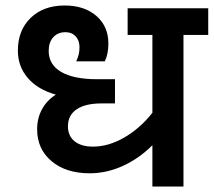

<svg xmlns="http://www.w3.org/2000/svg" viewBox="-20 -678 777 698"><path d="M398 -390V-302H349Q290 -302 258.5 -280.5Q227 -259 227 -219Q227 -184 251 -164.5Q275 -145 318 -145Q375 -145 432.5 -178.5Q490 -212 534 -268V-551H444V-648H737V-551H647V0H534V-150Q486 -102 427 -75Q368 -48 306 -48Q220 -48 167.5 -92Q115 -136 115 -208Q115 -248 132.5 -280.5Q150 -313 183 -334Q118 -352 81.5 -394Q45 -436 45 -494Q45 -568 91.5 -613Q138 -658 215 -658Q287 -658 330.5 -620Q374 -582 374 -520Q374 -481 361 -455H257Q269 -479 269 -506Q269 -531 255 -546Q241 -561 218 -561Q190 -561 173.5 -542.5Q157 -524 157 -493Q157 -443 202.5 -416.5Q248 -390 333 -390Z"/></svg>

Font: Madhuban Medium
Style: Regular
Weight: 500
Designer: jaikishan Patel
Foundry: MagicType
Version: Version 1.000